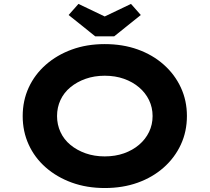

<svg xmlns="http://www.w3.org/2000/svg" viewBox="-20 -938 1057 968"><path d="M508.5 10Q417.3 10 341.8 -17.5Q266.3 -45 210.5 -94Q154.7 -143 124.6 -209.1Q94.4 -275.1 94.4 -352.9Q94.4 -430.6 124.8 -496.7Q155.3 -562.7 211.1 -611.7Q266.9 -660.7 342.1 -688.2Q417.3 -715.7 507.9 -715.7Q599.1 -715.7 674.3 -688.7Q749.6 -661.7 805.4 -612.2Q861.2 -562.7 891.8 -496.7Q922.4 -430.6 922.4 -353.4Q922.4 -275.1 891.8 -209.1Q861.2 -143 805.4 -93.5Q749.6 -44 674.3 -17Q599.1 10 508.5 10ZM507.9 -149.5Q561.2 -149.5 604.9 -165Q648.7 -180.5 681.1 -208.1Q713.6 -235.7 731.5 -272.8Q749.3 -309.8 749.3 -352.9Q749.3 -396 731.5 -433Q713.6 -470 681.1 -497.6Q648.7 -525.2 604.9 -540.7Q561.2 -556.2 507.9 -556.2Q455.7 -556.2 411.7 -540.7Q367.8 -525.2 335 -498.1Q302.2 -471 284.9 -433.7Q267.6 -396.4 267.6 -352.9Q267.6 -309.8 284.9 -272.3Q302.2 -234.7 335 -207.6Q367.8 -180.5 411.7 -165Q455.7 -149.5 507.9 -149.5ZM460.3 -754.7 326 -862.3 375.5 -918.3 522.9 -847.8H492.9L640.4 -918.3L689.9 -862.3L555.5 -754.7Z"/></svg>

Font: Lexend Mega
Style: Regular
Weight: 400
Designer: Bonnie Shaver-Troup, Thomas Jockin
Foundry: Lexend
Version: Version 1.007